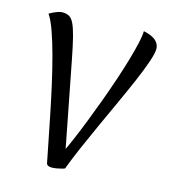

<svg xmlns="http://www.w3.org/2000/svg" viewBox="-119 -903 900 1013"><g transform="rotate(15 330.5 -396.5)"><path d="M327 0Q324 2 311 5.5Q298 9 283 11.5Q268 14 257 14Q247 14 238.5 10.5Q230 7 228 -1Q219 -46 206 -112Q193 -178 177.5 -255Q162 -332 144.5 -410Q127 -488 108 -559Q89 -630 69.5 -684.5Q50 -739 31 -766Q49 -777 68.5 -784.5Q88 -792 101 -792Q123 -792 138 -783.5Q153 -775 164.5 -751Q176 -727 187.5 -682Q199 -637 213 -564Q227 -491 248 -384L306 -85L294 -81Q311 -115 332.5 -165.5Q354 -216 377.5 -276Q401 -336 424.5 -400Q448 -464 469 -526.5Q490 -589 506 -644Q522 -699 531.5 -741.5Q541 -784 541 -807Q588 -797 608.5 -778Q629 -759 629 -733Q629 -710 612.5 -661.5Q596 -613 568.5 -549Q541 -485 507.5 -412Q474 -339 440 -264.5Q406 -190 376.5 -122Q347 -54 327 0Z"/></g></svg>

Font: Merienda
Style: Regular
Weight: 400
Designer: Eduardo Rodriguez Tunni
Foundry: Eduardo Rodriguez Tunni
Version: Version 2.001